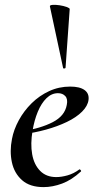

<svg xmlns="http://www.w3.org/2000/svg" viewBox="-20 -753 392 785"><path d="M158 12Q102 12 70 -16.5Q38 -45 28.5 -90Q19 -135 29 -185Q36 -223 57 -261.5Q78 -300 109.5 -331Q141 -362 181 -380.5Q221 -399 267 -399Q306 -399 325.5 -385Q345 -371 342 -345Q339 -320 315.5 -296.5Q292 -273 253.5 -254.5Q215 -236 168 -223Q121 -210 71 -204L73 -217Q146 -228 195.5 -253.5Q245 -279 253 -324Q258 -348 247 -360Q236 -372 217 -372Q191 -372 170 -351.5Q149 -331 134.5 -296Q120 -261 113 -218Q104 -165 111.5 -122.5Q119 -80 144 -54.5Q169 -29 210 -29Q231 -29 256 -36Q281 -43 304 -60Q306 -62 309.5 -58Q313 -54 311 -52Q273 -17 234 -2.5Q195 12 158 12ZM238 -475 184 -727Q183 -732 195 -733Q207 -734 223.5 -731.5Q240 -729 252.5 -724.5Q265 -720 265 -716L248 -476Q248 -474 243.5 -473Q239 -472 238 -475Z"/></svg>

Font: Cormorant SemiBold
Style: Italic
Weight: 600
Italic angle: -10°
Designer: Christian Thalmann (Catharsis Fonts)
Foundry: Catharsis Fonts
Version: Version 4.000